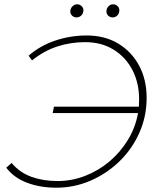

<svg xmlns="http://www.w3.org/2000/svg" viewBox="-20 -869 747 893"><path d="M225 -343 231 -373H626Q627 -390 627 -407Q627 -483 596 -543Q565 -603 508.5 -638Q452 -673 376 -673Q309 -673 247 -653Q185 -633 129 -588L113 -610Q167 -657 237.5 -680.5Q308 -704 383 -704Q468 -704 530.5 -666Q593 -628 627.5 -563Q662 -498 662 -414Q662 -327 628 -251Q594 -175 535 -118Q476 -61 400.5 -28.5Q325 4 242 4Q167 4 106 -19Q45 -42 9 -89L34 -111Q72 -66 126.5 -46.5Q181 -27 248 -27Q314 -27 376 -51Q438 -75 489 -118Q540 -161 575 -218.5Q610 -276 622 -343ZM504 -788Q492 -788 483.5 -796Q475 -804 475 -816Q475 -829 484 -839Q493 -849 506 -849Q518 -849 526.5 -841Q535 -833 535 -821Q535 -807 526 -797.5Q517 -788 504 -788ZM336 -788Q324 -788 315.5 -796Q307 -804 307 -816Q307 -829 316.5 -839Q326 -849 339 -849Q350 -849 359 -841Q368 -833 368 -821Q368 -807 358.5 -797.5Q349 -788 336 -788Z"/></svg>

Font: Montserrat ExtraLight
Style: Italic
Weight: 200
Italic angle: -11.3°
Designer: Julieta Ulanovsky
Foundry: Julieta Ulanovsky
Version: Version 9.000; ttfautohint (v1.8.4.7-5d5b)